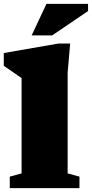

<svg xmlns="http://www.w3.org/2000/svg" viewBox="-22 -972 476 992"><path d="M327.5 -76 388.5 -59.5V0H28.5V-59.5L89.5 -76V-568.5Q80 -575 53.5 -593.5Q27 -612 -2.5 -632V-698L279.5 -747H340.5L327.5 -597ZM141.5 -789 218 -952H433V-915L247.5 -789Z"/></svg>

Font: Newsreader 6pt ExtraBold
Style: Regular
Weight: 800
Designer: Hugues Gentile
Foundry: Production Type
Version: Version 1.003; ttfautohint (v1.8.3)